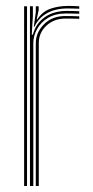

<svg xmlns="http://www.w3.org/2000/svg" viewBox="-20 -621 309 641"><path d="M80 0V-600H89.8V-568L86 -505.2H89.8Q99.5 -542.5 129.2 -563.5Q159 -584.5 202.8 -584.5Q214.5 -584.5 225.4 -584.2Q236.2 -584 244.5 -583.5V-575Q234.2 -575.5 222.4 -575.8Q210.5 -576 199.2 -576Q165 -576 140.8 -561.5Q116.5 -547 103.9 -524.2Q91.2 -501.5 91.2 -476.5V0ZM60.5 0V-600H70.2V0ZM99.5 0V-476.5Q99.5 -512.2 126.8 -539.9Q154 -567.5 198 -567.5Q209.2 -567.5 221.4 -567.2Q233.5 -567 244.5 -566.5V-558.2Q232.8 -558.8 221 -558.9Q209.2 -559 197.8 -559Q160.8 -559 135.1 -535.5Q109.5 -512 109.5 -476.8V0ZM92.8 -531.8 99.5 -580.2V-600H109.2V-588L102.5 -556H104.5Q121 -582.2 148.2 -591.8Q175.5 -601.2 206.8 -601.2Q215.5 -601.2 224.9 -601Q234.2 -600.8 244.5 -600V-591.8Q234.2 -592.2 224.6 -592.5Q215 -592.8 205.2 -592.8Q165.5 -592.8 137.1 -577Q108.8 -561.2 95 -531.8Z"/></svg>

Font: Big Shoulders Inline Text ExtraLight
Style: Regular
Weight: 250
Version: Version 2.002